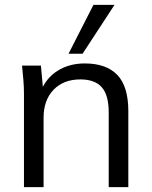

<svg xmlns="http://www.w3.org/2000/svg" viewBox="-20 -773 626 793"><path d="M79 0V-386Q79 -414 76.5 -443.5Q74 -473 71 -502H149L159 -392H147Q169 -450 217.5 -480.5Q266 -511 330 -511Q419 -511 464.5 -463.5Q510 -416 510 -314V0H429V-309Q429 -380 400.5 -412.5Q372 -445 312 -445Q242 -445 201 -402Q160 -359 160 -287V0ZM263 -551 366 -753H453L321 -551Z"/></svg>

Font: Mulish ExtraLight
Style: Regular
Weight: 400
Version: Version 3.603